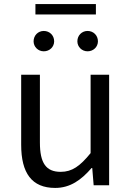

<svg xmlns="http://www.w3.org/2000/svg" viewBox="-20 -910 647 943"><path d="M251 13C325 13 379 -26 430 -85H433L440 0H516V-543H425V-158C373 -94 334 -66 278 -66C206 -66 176 -109 176 -210V-543H84V-199C84 -60 136 13 251 13ZM195 -658C224 -658 246 -680 246 -707C246 -736 224 -758 195 -758C167 -758 145 -736 145 -707C145 -680 167 -658 195 -658ZM154 -839H451V-890H154ZM410 -658C439 -658 461 -680 461 -707C461 -736 439 -758 410 -758C382 -758 360 -736 360 -707C360 -680 382 -658 410 -658Z"/></svg>

Font: GenYoGothic2 TW R
Style: Regular
Weight: 400
Version: Version 2.100;PS 2.1;hotconv 16.6.51;makeotf.lib2.5.65220 DE